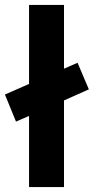

<svg xmlns="http://www.w3.org/2000/svg" viewBox="-22 -760 381 780"><path d="M238 -352V0H96V-289L43 -266L-2 -376L96 -419V-740H238V-481L293 -505L339 -397Z"/></svg>

Font: Mach SemiBold
Style: Regular
Weight: 600
Version: Version 1.002